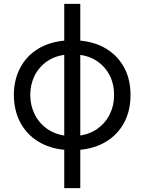

<svg xmlns="http://www.w3.org/2000/svg" viewBox="-20 -758 739 982"><path d="M313.5 8.8Q232.4 1.5 173.6 -35.4Q114.7 -72.3 83 -133.1Q51.3 -193.8 50.8 -272.5Q51.3 -350.6 83.3 -411.1Q115.2 -471.7 174.6 -508.1Q233.9 -544.4 315.4 -550.8H383.8Q465.3 -544.4 524.4 -508.1Q583.5 -471.7 615.7 -411.1Q647.9 -350.6 647.5 -272.5Q647.9 -193.4 615.7 -132.3Q583.5 -71.3 524.4 -34.7Q465.3 2 383.8 8.8ZM308.6 204.1V-738.3H390.6V204.1ZM378.9 -63.5Q436.5 -69.8 478 -99.4Q519.5 -128.9 541.7 -174.1Q564 -219.2 563.5 -272.5Q564 -326.2 541.7 -370.8Q519.5 -415.5 478 -444.3Q436.5 -473.1 378.9 -478.5H319.3Q262.2 -473.1 220.7 -444.3Q179.2 -415.5 157 -370.8Q134.8 -326.2 134.8 -272.5Q134.8 -219.2 157 -174.1Q179.2 -128.9 220.7 -99.4Q262.2 -69.8 319.3 -63.5Z"/></svg>

Font: Inter
Style: Regular
Weight: 400
Designer: Rasmus Andersson
Foundry: rsms
Version: Version 4.000;git-8c9346024